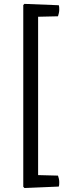

<svg xmlns="http://www.w3.org/2000/svg" viewBox="-20 -778 356 990"><path d="M100 -752 176.5 -724.5V160.5L100 185ZM106 191.5 100 185 106.5 123 279 127.5Q281.5 134 283.5 143.2Q285.5 152.5 285.5 161Q285.5 166.5 285.2 172.2Q285 178 283 184ZM283 -751Q285 -745 285.2 -739.2Q285.5 -733.5 285.5 -728Q285.5 -720 283.5 -710.5Q281.5 -701 279 -694L106.5 -690L100 -752L106 -758Z"/></svg>

Font: Signika Light Light
Style: Regular
Weight: 300
Version: Version 2.001